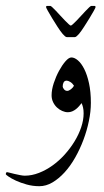

<svg xmlns="http://www.w3.org/2000/svg" viewBox="-57 -414 357 659"><path d="M254.9 -61Q254.9 -31.2 248 1.7Q241.2 34.7 229.2 66.4Q217.3 98.1 200.9 127Q184.6 155.8 164.8 177.5Q145 199.2 123 212.2Q101.1 225.1 78.1 225.1Q55.2 225.1 34.4 219.2Q13.7 213.4 -2.2 206.1Q-18.1 198.7 -27.6 192.1Q-37.1 185.5 -37.1 184.1Q-37.1 181.6 -35.9 179.2Q-34.7 176.8 -33.2 176.8Q-31.7 176.8 -24.4 178.7Q-17.1 180.7 -7.6 182.9Q2 185.1 11.7 187Q21.5 189 27.8 189Q52.2 189 76.7 179.4Q101.1 169.9 123.5 153.8Q146 137.7 165.3 116.2Q184.6 94.7 199 71Q213.4 47.4 221.7 22.7Q230 -2 230 -24.9Q230 -37.1 228 -45.2Q226.1 -53.2 223.1 -60.1Q219.2 -55.2 214.4 -49.6Q209.5 -43.9 203.6 -39.3Q197.8 -34.7 190.7 -31.7Q183.6 -28.8 175.8 -28.8Q166.5 -28.8 156.5 -33.2Q146.5 -37.6 138.4 -45.2Q130.4 -52.7 125.2 -63.5Q120.1 -74.2 120.1 -86.9Q120.1 -106 127.4 -128.4Q134.8 -150.9 145.5 -170.7Q156.2 -190.4 167.7 -203.6Q179.2 -216.8 188 -216.8Q198.7 -216.8 210.4 -206.8Q222.2 -196.8 232.2 -177Q242.2 -157.2 248.5 -128.2Q254.9 -99.1 254.9 -61ZM196.8 -120.1Q191.4 -128.4 184.1 -132.8Q176.8 -137.2 171.9 -137.2Q164.6 -137.2 161.4 -131.3Q158.2 -125.5 158.2 -117.2Q158.2 -113.3 162.6 -107.7Q167 -102.1 173.8 -102.1Q179.2 -102.1 186.5 -107.7Q193.8 -113.3 196.8 -120.1ZM271 -389.6Q271 -387.7 264.9 -376.7Q258.8 -365.7 250 -351.3Q241.2 -336.9 231.4 -321.8Q221.7 -306.6 213.9 -297.4Q210 -293 206.3 -289.8Q202.6 -286.6 199.7 -286.6H172.4Q169.4 -286.6 165.8 -289.8Q162.1 -293 158.2 -297.4Q150.4 -306.6 140.6 -321.8Q130.9 -336.9 122.1 -351.3Q113.3 -365.7 107.2 -376.7Q101.1 -387.7 101.1 -389.6Q101.1 -393.6 104 -393.6H116.2Q117.7 -393.6 123 -388.7Q128.4 -383.8 135.5 -376.2Q142.6 -368.7 150.6 -359.9Q158.7 -351.1 166 -343.5Q173.3 -335.9 178.7 -331.1Q184.1 -326.2 186 -326.2Q188 -326.2 193.4 -331.1Q198.7 -335.9 206.1 -343.5Q213.4 -351.1 221.4 -359.9Q229.5 -368.7 236.6 -376.2Q243.7 -383.8 249 -388.7Q254.4 -393.6 255.9 -393.6H268.1Q271 -393.6 271 -389.6Z"/></svg>

Font: Scheherazade Rohingya
Style: Regular
Weight: 400
Designer: SIL International
Foundry: SIL International
Version: Version 2.000 (build 440/429)